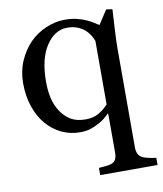

<svg xmlns="http://www.w3.org/2000/svg" viewBox="-82 -575 727 858"><g transform="rotate(-10 281.5 -145.5)"><path d="M563.5 216.8H303.2V184.1Q318.4 183.1 333 181.6Q347.7 180.2 359.4 176.8Q374.5 171.9 380.4 159.7Q386.2 147.5 386.2 130.9V-46.9L383.3 -47.9Q375.5 -39.1 361.1 -27.6Q346.7 -16.1 331.1 -8.8Q311.5 1.5 293.5 7.1Q275.4 12.7 248 12.7Q204.1 12.7 165.3 -5.6Q126.5 -23.9 97.7 -57.6Q68.8 -90.8 52 -139.4Q35.2 -188 35.2 -246.1Q35.2 -301.3 54.7 -346.4Q74.2 -391.6 106.4 -425.3Q137.2 -457 180.4 -475.8Q223.6 -494.6 266.1 -494.6Q297.9 -494.6 322.5 -488.5Q347.2 -482.4 364.7 -474.1Q379.9 -467.8 395 -457.8Q410.2 -447.8 416.5 -444.3L458 -507.8L485.8 -503.9Q483.9 -467.8 480.7 -415Q477.5 -362.3 477.5 -322.8V122.6Q477.5 139.6 483.9 152.1Q490.2 164.6 504.4 170.9Q516.1 175.8 534.2 179.4Q552.2 183.1 563.5 184.1ZM386.2 -89.4V-377Q382.3 -389.2 373 -404.1Q363.8 -418.9 351.1 -430.2Q337.4 -441.9 317.6 -449.7Q297.9 -457.5 272 -457.5Q214.8 -457.5 176 -398.4Q137.2 -339.4 137.2 -235.8Q137.2 -194.8 144.8 -161.6Q152.3 -128.4 170.9 -99.6Q188.5 -72.3 215.3 -55.9Q242.2 -39.6 283.2 -39.6Q318.4 -39.6 343.3 -54.4Q368.2 -69.3 386.2 -89.4Z"/></g></svg>

Font: UniBurma_GGSerif
Style: Book
Weight: 400
Designer: Victor San Kho Lin (for Burmese only and related typography optimization with it)
Foundry: http://www.unimm.org
Version: 2.0